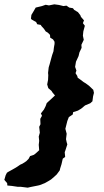

<svg xmlns="http://www.w3.org/2000/svg" viewBox="-39 -783 480 887"><path d="M395 -354 391 -338 388 -315 378 -306 354 -296 336 -281 321 -272 299 -265 297 -254 279 -242 272 -224 267 -204 263 -188 269 -165 266 -140 269 -126 272 -116 263 -88 260 -80 262 -58 251 -50 245 -24 239 -5 237 4 223 23 211 34 197 46 184 54 168 63 145 72 137 74 102 81 89 84 57 80H43L16 76L-5 74L-6 63L-19 48L-13 27L-7 15L-1 11L19 0L33 -8L41 -13L54 -22L65 -27L82 -38L93 -49L100 -62L118 -68L129 -77L142 -89L140 -114L142 -132L140 -152L145 -170L142 -197L148 -209L147 -234L155 -248L150 -259L164 -277L172 -293L177 -307L198 -326L215 -342L204 -355L199 -363L184 -376L179 -393L183 -414L184 -436L183 -446L186 -472L190 -485L197 -511L202 -529L208 -546L210 -563L213 -580V-590L206 -601L193 -609L192 -622L182 -632L172 -638L164 -650L153 -662L149 -668L133 -671L128 -681L107 -693L104 -697L106 -714L115 -729L126 -748L155 -755L172 -761L187 -758L212 -763L234 -760L254 -755L268 -757L281 -748L298 -745L304 -737L321 -727L332 -713L335 -705L349 -689L344 -676L353 -664L346 -638L344 -618L348 -599L337 -576L338 -562L328 -541L324 -524L312 -498L308 -474L314 -457L310 -445L318 -432L320 -424L334 -414L347 -404L357 -398L372 -387L392 -368Z"/></svg>

Font: Winky Rough SemiBold
Style: Italic
Weight: 600
Italic angle: -8.97852°
Designer: Simon Atzbach
Foundry: typofactur
Version: Version 1.206; ttfautohint (v1.8.4.7-5d5b)